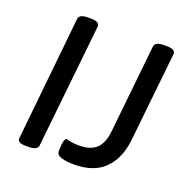

<svg xmlns="http://www.w3.org/2000/svg" viewBox="-126 -823 937 952"><g transform="rotate(20 342.5 -347.5)"><path d="M64 -23 131 -677Q134 -702 180 -702H196Q240 -702 240 -677L171 -23Q170 -11 157.5 -4.5Q145 2 123 2H107Q61 2 64 -23ZM270 -29Q270 -99 287 -99Q290 -99 307.5 -94.5Q325 -90 352 -90Q414 -90 444.5 -118.5Q475 -147 482 -209L531 -677Q534 -702 580 -702H596Q641 -702 640 -677L590 -204Q579 -105 523 -49Q467 7 361 7Q323 7 296.5 -1Q270 -9 270 -29Z"/></g></svg>

Font: Asap-MediumItalic
Style: Italic
Weight: 500
Italic angle: -6°
Designer: Pablo Cosgaya
Foundry: Omnibus-Type
Version: Version 2.000; ttfautohint (v1.8)